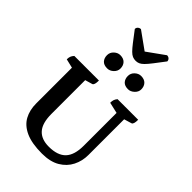

<svg xmlns="http://www.w3.org/2000/svg" viewBox="-319 -1230 1363 1363"><g transform="rotate(45 362.5 -549.0)"><path d="M380 12Q278 12 216.5 -16Q155 -44 127.5 -94Q100 -144 100 -211V-570L32 -586Q32 -603 36.5 -615.5Q41 -628 53 -641H300Q300 -595 284 -590L229 -574V-235Q229 -143 267 -100Q305 -57 380 -57Q468 -57 509.5 -100.5Q551 -144 551 -237V-567L468 -586Q468 -603 472 -615.5Q476 -628 487 -641H694Q694 -595 678 -590L621 -573V-214Q621 -154 595 -102.5Q569 -51 516 -19.5Q463 12 380 12ZM489 -743Q455 -743 438.5 -761.5Q422 -780 422 -809Q422 -837 443 -856.5Q464 -876 489 -876Q522 -876 539.5 -857.5Q557 -839 557 -809Q557 -783 535.5 -763Q514 -743 489 -743ZM280 -743Q246 -743 229.5 -761.5Q213 -780 213 -809Q213 -837 234 -856.5Q255 -876 280 -876Q313 -876 330.5 -857.5Q348 -839 348 -809Q348 -783 327 -763Q306 -743 280 -743ZM385 -924Q368 -924 353.5 -930Q339 -936 322.5 -952.5Q306 -969 282 -1000Q258 -1031 221 -1080Q221 -1093 230.5 -1101.5Q240 -1110 253 -1110L384 -1016L515 -1110Q529 -1110 538 -1101.5Q547 -1093 547 -1080Q510 -1031 486 -1000Q462 -969 445.5 -952.5Q429 -936 415 -930Q401 -924 385 -924Z"/></g></svg>

Font: Petrona
Style: Bold
Weight: 700
Designer: Ringo R. Seeber
Foundry: Ringo R. Seeber
Version: Version 2.001; ttfautohint (v1.8.3)